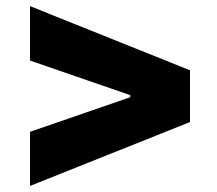

<svg xmlns="http://www.w3.org/2000/svg" viewBox="-20 -613 718 634"><path d="M607.4 -210 79.1 1V-177.7L410.2 -292V-298.8L79.1 -413.1V-592.8L607.4 -380.9Z"/></svg>

Font: Inter Display Black
Style: Regular
Weight: 900
Designer: Rasmus Andersson
Foundry: rsms
Version: Version 4.000;git-a52131595